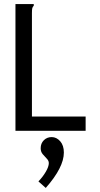

<svg xmlns="http://www.w3.org/2000/svg" viewBox="-20 -643 490 944"><path d="M56 -623H146V-615Q140 -609 138.5 -602Q137 -595 137 -578V-70H401V0H56ZM205 281 169 249Q191 226 205.5 201Q220 176 220 159Q220 147 210 137Q200 127 190 115Q180 103 180 86Q180 62 195.5 46.5Q211 31 234 31Q258 31 276 51.5Q294 72 294 107Q294 180 205 281Z"/></svg>

Font: Inconsolata SemiCondensed Medium
Style: Regular
Weight: 500
Width: 4
Monospace: yes
Designer: Raph Levien, Cyreal, Brenton Simpson
Foundry: Raph Levien, Cyreal, Google
Version: Version 3.001; ttfautohint (v1.8.2.53-6de2)